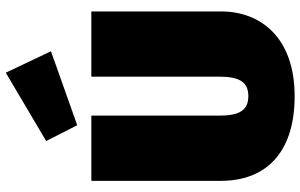

<svg xmlns="http://www.w3.org/2000/svg" viewBox="-212 -830 1063 680"><g transform="rotate(-90 320.0 -489.5)"><path d="M403 -1001 161 -858 217 -748 479 -841ZM620 -698H389V-245C389 -175 371 -142 320 -142C269 -142 251 -175 251 -245V-698H20V-239C20 -84 115 22 320 22C525 22 620 -96 620 -239Z"/></g></svg>

Font: Fira Sans Ultra
Style: Regular
Weight: 950
Designer: Carrois Corporate & Edenspiekermann AG
Foundry: Carrois Corporate GbR & Edenspiekermann AG
Version: Version 4.203;PS 004.203;hotconv 1.0.88;makeotf.lib2.5.64775